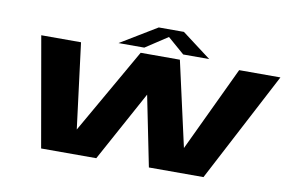

<svg xmlns="http://www.w3.org/2000/svg" viewBox="-76 -871 1535 1008"><g transform="rotate(10 691.0 -366.5)"><path d="M196 0 93.5 -585.5H305.5L363 -130.5L623.5 -585.5H832.5L934 -132.5L1148.5 -585.5H1368.5L1061.5 0H770.5L695 -375L490 0ZM500 -615.5 694 -733H828L983.5 -615.5H845L755.5 -693L637.5 -615.5Z"/></g></svg>

Font: Anybody UltraExpanded Regular
Style: Bold Italic
Weight: 700
Width: 9
Italic angle: -10°
Designer: Tyler Finck
Foundry: Etcetera Type Company
Version: Version 1.010; ttfautohint (v1.8.3) -l 8 -r 50 -G 200 -x 14 